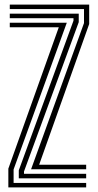

<svg xmlns="http://www.w3.org/2000/svg" viewBox="-20 -820 427 840"><path d="M116 -79.5 347.5 -719V-780.2H22.8V-800H370.2V-715L151.2 -99.2H357V-79.5ZM16.5 0V-82.2L237.2 -700.8H22.8V-720.5H272.2L39.5 -78.8V-19.8H357V0ZM62.2 -39.8V-74.8L301.5 -729.5V-740.5H22.8V-760.2H324.5V-723.2L85 -69.8V-59.5H357V-39.8Z"/></svg>

Font: Big Shoulders Inline Text Thin
Style: Bold
Weight: 700
Version: Version 2.002